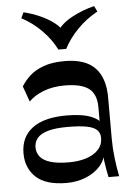

<svg xmlns="http://www.w3.org/2000/svg" viewBox="-56 -848 622 902"><g transform="rotate(-5 254.5 -397.5)"><path d="M420 0Q412.1 -35 406.6 -75.3Q401.1 -115.6 401.1 -153.7V-331Q401.1 -393.1 365.3 -420Q329.6 -446.9 251.3 -446.9Q194.7 -446.9 150.8 -429.5Q106.9 -412.1 82.2 -385.9L55.8 -459.4Q71.9 -485.8 97.2 -508.9Q122.6 -532 162.7 -546.5Q202.8 -561 261.6 -561Q358.2 -561 404.4 -513.2Q450.6 -465.3 450.6 -373.2V-179Q450.6 -133.2 456.1 -87.3Q461.6 -41.4 470 0ZM222.2 10.2Q123.7 10.2 77.6 -33.1Q31.6 -76.3 31.6 -145.8Q31.6 -222.6 86.8 -264.2Q142 -305.8 248 -305.8Q325 -305.8 367.9 -287.1Q410.8 -268.4 413.9 -242L409.8 -127.1Q408.8 -85.7 382.1 -54.8Q355.4 -24 313.3 -6.9Q271.2 10.2 222.2 10.2ZM241.1 -85.4Q287.6 -85.4 323.3 -97.1Q359.1 -108.7 380.1 -131.4Q401.1 -154.1 401.1 -185.9Q401.6 -209.2 387.1 -223.8Q372.6 -238.4 338.9 -245Q305.3 -251.6 247.8 -251.6Q191 -251.6 156.4 -241.7Q121.8 -231.8 106.1 -213.4Q90.3 -195 90.3 -168.8Q90.3 -144 105.1 -125.1Q119.8 -106.2 153.2 -95.8Q186.7 -85.4 241.1 -85.4ZM422.5 -806.3 435.4 -779.4Q381.7 -750.5 340.1 -707.4Q298.4 -664.4 274.3 -617.5H237.4Q212.9 -666.4 171.2 -708.8Q129.6 -751.2 76.6 -779.4L89.5 -806.3Q129.6 -796.4 165.5 -780.5Q201.5 -764.6 229.3 -743.8Q257.1 -723 270.4 -697.3H240.7Q264.3 -737.8 316.1 -765.5Q367.9 -793.3 422.5 -806.3Z"/></g></svg>

Font: Savate ExtraLight
Style: Regular
Weight: 200
Designer: Max Esnée
Foundry: Plomb Type
Version: Version 2.000